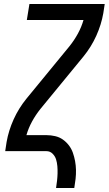

<svg xmlns="http://www.w3.org/2000/svg" viewBox="-20 -755 543 959"><path d="M260 184Q263 165 265 147Q267 129 267.5 111Q268 93 266.5 75Q265 57 260 41Q255 25 242.5 12.5Q230 0 212 0H6L13 -46Q23 -103 48 -158.5Q73 -214 112 -262L327 -524Q351 -554 369 -587Q387 -620 397 -655H114L127 -735H503L496 -689Q486 -632 461 -576.5Q436 -521 397 -473L182 -211Q158 -181 140 -148Q122 -115 112 -80H212Q234 -80 255.5 -75Q277 -70 294 -58Q311 -46 324 -29Q337 -12 344 8Q351 28 355 49.5Q359 71 359.5 93.5Q360 116 357.5 138.5Q355 161 351 184Z"/></svg>

Font: Iosevka Term Curly Md Obl
Style: Regular
Weight: 500
Italic angle: -9°
Designer: Belleve Invis
Foundry: Belleve Invis
Version: Version 32.3.0